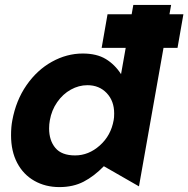

<svg xmlns="http://www.w3.org/2000/svg" viewBox="-20 -751 767 782"><path d="M677 -731H523L473 -449Q448 -488 411 -510.5Q374 -533 317 -533Q252 -533 191.5 -499.5Q131 -466 88 -404Q45 -342 30 -260Q25 -234 25 -200Q25 -135 50 -87.5Q75 -40 120 -14.5Q165 11 222 11Q278 11 320.5 -11Q363 -33 403 -74L546 8ZM180 -228Q180 -245 183 -261Q190 -302 213 -335Q236 -368 268.5 -386Q301 -404 336 -404Q384 -404 414.5 -372Q445 -340 445 -289Q445 -271 443 -262Q432 -199 386.5 -158.5Q341 -118 286 -118Q231 -118 205.5 -148.5Q180 -179 180 -228ZM727 -693H418L394 -556H703Z"/></svg>

Font: Geom Bold
Style: Bold Italic
Weight: 700
Italic angle: -10°
Version: Version 1.102